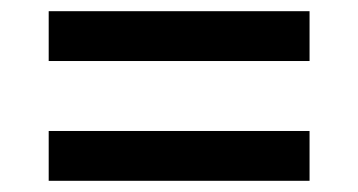

<svg xmlns="http://www.w3.org/2000/svg" viewBox="-20 -477 640 343"><path d="M67 -368V-457H533V-368ZM67 -154V-243H533V-154Z"/></svg>

Font: IBM Plex Thai Medium
Style: Regular
Weight: 500
Designer: Mike Abbink, Paul van der Laan, Pieter van Rosmalen, Ben Mitchell, Mark Frömberg
Foundry: Bold Monday
Version: Version 1.0